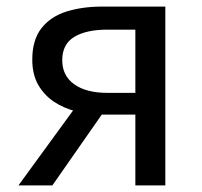

<svg xmlns="http://www.w3.org/2000/svg" viewBox="-20 -563 614 583"><path d="M391 0V-215H291Q251 -215 212.5 -224.5Q174 -234 144 -254Q114 -274 96 -305.5Q78 -337 78 -382Q78 -442 106 -477.5Q134 -513 182 -528Q230 -543 290 -543H482V0ZM306 -281H391V-473H306Q242 -473 205.5 -451Q169 -429 169 -380Q169 -333 205.5 -307Q242 -281 306 -281ZM36 0 227 -262 303 -235 139 0Z"/></svg>

Font: Noto Sans TC
Style: Regular
Weight: 400
Designer: Ryoko NISHIZUKA  (kana, bopomofo & ideographs); Paul D. Hunt (Latin, Greek & Cyrillic); Sandoll Communications , Soo-you
Foundry: Adobe
Version: Version 2.004-H2;hotconv 1.0.118;makeotfexe 2.5.65603